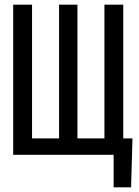

<svg xmlns="http://www.w3.org/2000/svg" viewBox="-20 -658 590 816"><path d="M36.1 0V-638.2H116.2V-69.8H231V-638.2H309.1V-69.8H423.8V-638.2H503.9V-69.8H543L537.1 138.2H462.9V0Z"/></svg>

Font: Code New Roman
Style: Regular
Weight: 400
Monospace: yes
Designer: Sam Radian
Foundry: Code New Roman
Version: Version 2.00 November 29, 2014